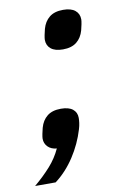

<svg xmlns="http://www.w3.org/2000/svg" viewBox="-112 -576 483 764"><g transform="rotate(-10 129.5 -194.5)"><path d="M121 -144Q153 -144 169 -131Q185 -118 185 -96Q185 -87 183.5 -75.5Q182 -64 178 -51Q161 6 128 56.5Q95 107 50 141H-33Q5 109 33 77.5Q61 46 78 9Q55 7 42 -6.5Q29 -20 29 -39Q29 -45 31.5 -58Q34 -71 37 -82Q45 -111 65.5 -127.5Q86 -144 121 -144ZM171 -375Q139 -375 122.5 -388.5Q106 -402 106 -425Q106 -431 108.5 -444Q111 -457 114 -468Q122 -497 142.5 -513.5Q163 -530 198 -530Q230 -530 246.5 -516.5Q263 -503 263 -480Q263 -474 260.5 -461Q258 -448 255 -437Q247 -408 226.5 -391.5Q206 -375 171 -375Z"/></g></svg>

Font: IBM Plex Sans Condensed SemiBold
Style: Italic
Weight: 600
Width: 3
Italic angle: -11°
Designer: Mike Abbink, Paul van der Laan, Pieter van Rosmalen
Foundry: Bold Monday
Version: Version 1.3